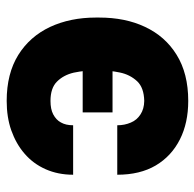

<svg xmlns="http://www.w3.org/2000/svg" viewBox="-24 -572 604 597"><g transform="rotate(-90 278.5 -273.0)"><path d="M263.7 -418.5Q238.3 -418.5 222.2 -410.2Q204.6 -400.9 196.8 -386.2Q188 -371.1 188 -348.1H34.2Q34.2 -395 51.3 -433.6Q68.4 -472.2 99.6 -499Q129.9 -525.4 172.4 -540.5Q212.9 -554.7 263.7 -554.7Q348.6 -554.7 406.7 -518.6Q463.9 -482.9 493.7 -419.9Q522.9 -356.9 522.9 -277.8V-267.1Q522.9 -186 494.1 -125Q464.8 -62 407.2 -26.4Q349.1 9.8 263.7 9.8Q195.3 9.8 144 -16.1Q91.8 -42.5 63 -91.3Q34.2 -140.1 34.2 -210.9H188Q188 -188 196.3 -168.9Q204.1 -149.9 221.7 -138.7Q238.8 -127.4 263.7 -127Q304.7 -127.9 324.7 -148.9Q345.7 -171.4 352.1 -203.1Q358.9 -236.3 358.9 -267.1V-277.8Q358.9 -310.5 351.6 -346.2Q344.2 -377.9 323.7 -398.4Q303.7 -418.5 263.7 -418.5ZM228 -318.4H405.3V-225.6H228Z"/></g></svg>

Font: My Font
Style: Regular
Weight: 500
Designer: Rasmus Andersson
Foundry: rsms
Version: Version 0.001